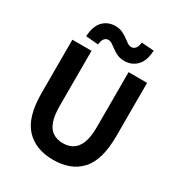

<svg xmlns="http://www.w3.org/2000/svg" viewBox="-221 -1112 1191 1275"><g transform="rotate(30 374.0 -474.5)"><path d="M376 14Q240 14 164 -67.5Q88 -149 88 -333V-741H235V-320Q235 -243 252 -198Q269 -153 301 -133.5Q333 -114 376 -114Q419 -114 451 -133.5Q483 -153 501 -198Q519 -243 519 -320V-741H661V-333Q661 -149 586 -67.5Q511 14 376 14ZM456 -791Q425 -791 402 -801.5Q379 -812 361 -825.5Q343 -839 327.5 -849.5Q312 -860 297 -860Q279 -860 267 -846Q255 -832 251 -799L156 -807Q160 -887 197.5 -925Q235 -963 291 -963Q322 -963 345 -952.5Q368 -942 386 -928.5Q404 -915 419.5 -904.5Q435 -894 451 -894Q468 -894 480.5 -908Q493 -922 497 -955L592 -948Q588 -867 550 -829Q512 -791 456 -791Z"/></g></svg>

Font: Source Han Sans TC
Style: Bold
Weight: 700
Designer: Ryoko NISHIZUKA Ë•øÂ°öÊ∂ºÂ≠ê (kana, bopomofo & ideographs); Paul D. Hunt (Latin, Greek & Cyrillic); Sandoll Communicatio
Foundry: Adobe
Version: Version 2.004;hotconv 1.0.118;makeotfexe 2.5.65603